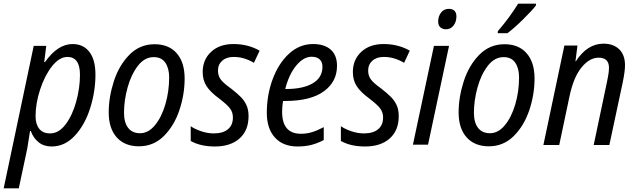

<svg xmlns="http://www.w3.org/2000/svg" viewBox="-55 -785 3452 1042"><path d="M128 -536H196L185 -448H189Q258 -546 339 -546Q397 -546 430 -503.5Q463 -461 463 -380Q463 -289 434.5 -198.5Q406 -108 351.5 -49Q297 10 225 10Q183 10 154.5 -13Q126 -36 112 -74H108Q99 -13 93 21L47 237H-35ZM379 -379Q379 -476 311 -476Q267 -476 227 -425Q187 -374 162.5 -298.5Q138 -223 138 -155Q138 -111 158 -86Q178 -61 217 -61Q264 -61 301 -110Q338 -159 358.5 -233.5Q379 -308 379 -379Z M535 -175Q535 -257 562.5 -343Q590 -429 646.5 -487Q703 -545 784 -545Q861 -545 904 -496Q947 -447 947 -359Q947 -272 918.5 -187Q890 -102 834 -46.5Q778 9 699 9Q622 9 578.5 -39.5Q535 -88 535 -175ZM863 -365Q863 -414 842.5 -444.5Q822 -475 779 -475Q730 -475 693.5 -428Q657 -381 637.5 -310.5Q618 -240 618 -173Q618 -120 640.5 -91Q663 -62 705 -62Q750 -62 786 -105.5Q822 -149 842.5 -219Q863 -289 863 -365Z M980 -20V-100Q1003 -84 1037.5 -72.5Q1072 -61 1105 -61Q1155 -61 1182 -83.5Q1209 -106 1209 -147Q1209 -175 1194 -195.5Q1179 -216 1136 -249Q1088 -284 1066.5 -316.5Q1045 -349 1045 -394Q1045 -461 1090.5 -503.5Q1136 -546 1212 -546Q1291 -546 1354 -510L1323 -444Q1270 -476 1213 -476Q1174 -476 1151 -455.5Q1128 -435 1128 -402Q1128 -375 1142 -355Q1156 -335 1197 -306Q1233 -278 1252.5 -258Q1272 -238 1283 -213.5Q1294 -189 1294 -155Q1294 -77 1245 -33.5Q1196 10 1111 10Q1033 10 980 -20Z M1393 -173Q1393 -270 1425 -356Q1457 -442 1514 -494Q1571 -546 1644 -546Q1706 -546 1740 -515.5Q1774 -485 1774 -428Q1774 -341 1702 -289Q1630 -237 1493 -237H1481Q1476 -205 1476 -179Q1476 -59 1578 -59Q1609 -59 1637.5 -67.5Q1666 -76 1702 -95V-25Q1668 -7 1634.5 1.5Q1601 10 1560 10Q1481 10 1437 -38.5Q1393 -87 1393 -173ZM1498 -302Q1590 -302 1642.5 -333Q1695 -364 1695 -423Q1695 -448 1680 -462.5Q1665 -477 1636 -477Q1592 -477 1552.5 -429Q1513 -381 1493 -302Z M1795 -20V-100Q1818 -84 1852.5 -72.5Q1887 -61 1920 -61Q1970 -61 1997 -83.5Q2024 -106 2024 -147Q2024 -175 2009 -195.5Q1994 -216 1951 -249Q1903 -284 1881.5 -316.5Q1860 -349 1860 -394Q1860 -461 1905.5 -503.5Q1951 -546 2027 -546Q2106 -546 2169 -510L2138 -444Q2085 -476 2028 -476Q1989 -476 1966 -455.5Q1943 -435 1943 -402Q1943 -375 1957 -355Q1971 -335 2012 -306Q2048 -278 2067.5 -258Q2087 -238 2098 -213.5Q2109 -189 2109 -155Q2109 -77 2060 -33.5Q2011 10 1926 10Q1848 10 1795 -20Z M2323 -669Q2323 -696 2338.5 -716.5Q2354 -737 2381 -737Q2401 -737 2411.5 -726.5Q2422 -716 2422 -696Q2422 -666 2406 -646Q2390 -626 2366 -626Q2346 -626 2334.5 -637Q2323 -648 2323 -669ZM2300 -536H2382L2268 0H2186Z M2434 -175Q2434 -257 2461.5 -343Q2489 -429 2545.5 -487Q2602 -545 2683 -545Q2760 -545 2803 -496Q2846 -447 2846 -359Q2846 -272 2817.5 -187Q2789 -102 2733 -46.5Q2677 9 2598 9Q2521 9 2477.5 -39.5Q2434 -88 2434 -175ZM2762 -365Q2762 -414 2741.5 -444.5Q2721 -475 2678 -475Q2629 -475 2592.5 -428Q2556 -381 2536.5 -310.5Q2517 -240 2517 -173Q2517 -120 2539.5 -91Q2562 -62 2604 -62Q2649 -62 2685 -105.5Q2721 -149 2741.5 -219Q2762 -289 2762 -365ZM2647 -616Q2710 -689 2757 -765H2854V-756Q2833 -728 2783 -679Q2733 -630 2699 -605H2646Z M3008 -538H3079L3068 -452H3070Q3132 -548 3220 -548Q3274 -548 3305.5 -517.5Q3337 -487 3337 -430Q3337 -398 3324 -335L3252 2H3167L3238 -335Q3239 -340 3244.5 -368Q3250 -396 3250 -417Q3250 -472 3194 -472Q3144 -472 3100.5 -418.5Q3057 -365 3035 -259L2980 2H2894Z"/></svg>

Font: Noto Sans UI Narrow
Style: Italic
Weight: 400
Width: 4
Italic angle: -12°
Designer: Monotype Design Team
Foundry: Monotype Imaging Inc.
Version: Version 1.001